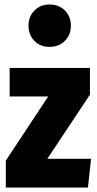

<svg xmlns="http://www.w3.org/2000/svg" viewBox="-20 -836 433 856"><path d="M381 -533V-414L191 -128H386L372 0H6V-120L195 -406H23V-533ZM296 -722Q296 -681 269.5 -654Q243 -627 201 -627Q159 -627 133 -654Q107 -681 107 -722Q107 -762 133.5 -789Q160 -816 201 -816Q243 -816 269.5 -789Q296 -762 296 -722Z"/></svg>

Font: Fira Sans Extra Condensed ExtraBold
Style: Regular
Weight: 800
Width: 1
Designer: Carrois Corporate & Edenspiekermann AG
Foundry: Carrois Corporate GbR & Edenspiekermann AG
Version: Version 4.203